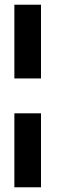

<svg xmlns="http://www.w3.org/2000/svg" viewBox="-20 -760 241 815"><path d="M154 -427V-740H41V-427ZM41 -279V35H154V-279Z"/></svg>

Font: Bluebird
Style: Nrw
Weight: 400
Designer: Jasper
Foundry: Cannot Into Space Fonts
Version: Version 0.98